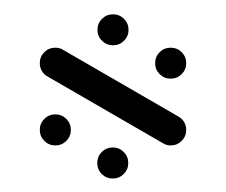

<svg xmlns="http://www.w3.org/2000/svg" viewBox="-20 -539 324 275"><path d="M202.2 -448.5Q202.2 -457.8 208.7 -464.3Q215.2 -470.7 224.4 -470.7Q233.7 -470.7 240.2 -464.3Q246.7 -457.8 246.7 -448.5Q246.7 -439.3 240.2 -432.8Q233.7 -426.3 224.4 -426.3Q215.2 -426.3 208.7 -432.8Q202.2 -439.3 202.2 -448.5ZM37 -353Q37 -362.2 43.5 -368.7Q50 -375.2 59.3 -375.2Q68.5 -375.2 75 -368.7Q81.5 -362.2 81.5 -353Q81.5 -343.7 75 -337.2Q68.5 -330.7 59.3 -330.7Q50 -330.7 43.5 -337.2Q37 -343.7 37 -353ZM119.3 -305.6Q119.3 -314.8 125.7 -321.3Q132.2 -327.8 141.5 -327.8Q150.7 -327.8 157.2 -321.3Q163.7 -314.8 163.7 -305.6Q163.7 -296.3 157.2 -289.8Q150.7 -283.3 141.5 -283.3Q132.2 -283.3 125.7 -289.8Q119.3 -296.3 119.3 -305.6ZM37 -448.5Q37 -457.8 43.5 -464.3Q50 -470.7 59.3 -470.7Q65.9 -470.7 70.7 -467.4L235.9 -371.9Q241.1 -368.9 243.9 -363.9Q246.7 -358.9 246.7 -353Q246.7 -343.7 240.2 -337.2Q233.7 -330.7 224.4 -330.7Q218.1 -330.7 213 -334.1L47.8 -429.6Q42.6 -432.6 39.8 -437.6Q37 -442.6 37 -448.5ZM119.6 -496.3Q119.6 -505.6 126.1 -512Q132.6 -518.5 141.9 -518.5Q151.1 -518.5 157.6 -512Q164.1 -505.6 164.1 -496.3Q164.1 -487 157.6 -480.6Q151.1 -474.1 141.9 -474.1Q132.6 -474.1 126.1 -480.6Q119.6 -487 119.6 -496.3Z"/></svg>

Font: 26F Galaxy Sans
Style: Regular
Weight: 400
Designer: C₂₉H₂₅N₃O₅
Version: Version 1.100;FEAKit 1.0